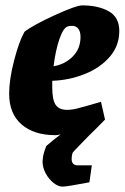

<svg xmlns="http://www.w3.org/2000/svg" viewBox="-20 -493 463 713"><path d="M174 -193V-169Q174 -123 186.5 -104Q199 -85 230 -85Q247 -85 270 -91Q293 -97 319 -104.5Q345 -112 355 -115L370 -49Q342 -20 311 10Q299 23 274.5 47.5Q250 72 249 76Q246 88 246 97Q246 121 269 121H321L312 184Q229 200 212 200Q196 200 178.5 186Q161 172 149.5 150.5Q138 129 138 107L139 97Q140 79 152 49Q180 25 205 6Q193 9 186 9Q106 9 60 -31Q14 -71 14 -145Q14 -198 32.5 -269Q51 -340 71 -375Q103 -400 183 -436.5Q263 -473 285 -473Q345 -473 384 -451Q423 -429 423 -378Q423 -323 387.5 -282Q352 -241 294.5 -218Q237 -195 174 -193ZM179 -247Q221 -254 250 -283Q279 -312 279 -356Q279 -375 271 -386Q263 -397 247 -397Q240 -397 232 -395Q215 -390 200.5 -347.5Q186 -305 179 -247Z"/></svg>

Font: Grenze ExtraBold
Style: Italic
Weight: 800
Italic angle: -10°
Designer: Renata Polastri
Foundry: Omnibus-Type
Version: Version 1.002; ttfautohint (v1.8)